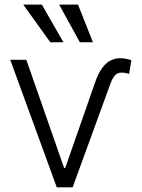

<svg xmlns="http://www.w3.org/2000/svg" viewBox="-20 -802 606 822"><path d="M23.9 -545.9H92.8L254.4 -83H259.3L386.2 -446.8Q398.9 -483.9 415 -507.3Q431.2 -530.8 450.9 -541.7Q470.7 -552.7 493.7 -552.7Q507.3 -552.7 520 -550.3Q532.7 -547.9 542.5 -543.9L532.7 -485.4Q527.3 -486.8 519.5 -489Q511.7 -491.2 500.5 -491.2Q482.4 -491.2 471.7 -478.8Q460.9 -466.3 452.6 -443.4L291 0H223.1ZM195.3 -621.1 79.6 -782.2H159.2L251.5 -621.1ZM321.8 -621.1 233.4 -782.2H314L377.9 -621.1Z"/></svg>

Font: Inter Tight Light
Style: Regular
Weight: 300
Designer: Rasmus Andersson
Foundry: rsms
Version: Version 3.004